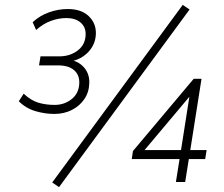

<svg xmlns="http://www.w3.org/2000/svg" viewBox="-20 -746 917 787"><path d="M203 -279Q164 -279 125 -290.5Q86 -302 57 -331L77 -362Q107 -334 137.5 -325Q168 -316 204 -316Q244 -316 274 -340Q304 -364 305 -406Q306 -439 283.5 -458.5Q261 -478 218 -478H140L146 -515H223Q267 -515 298.5 -539Q330 -563 331 -604Q332 -635 310.5 -653.5Q289 -672 252 -672Q221 -672 189 -660.5Q157 -649 128 -623L114 -655Q143 -682 181 -695.5Q219 -709 258 -709Q313 -709 343.5 -680Q374 -651 373 -608Q372 -565 342.5 -533.5Q313 -502 268 -494L269 -501Q295 -495 312.5 -481Q330 -467 338.5 -447.5Q347 -428 346 -405Q345 -368 325.5 -339.5Q306 -311 274 -295Q242 -279 203 -279ZM222 21 194 2 729 -726 757 -707ZM701 0 716 -94H520L525 -127L774 -423H806L760 -131H827L821 -94H754L739 0ZM722 -131 759 -367H771L560 -116L559 -131Z"/></svg>

Font: Nunito Sans 12pt ExtraLight 12pt ExtraLight
Style: Italic
Weight: 250
Italic angle: -9°
Version: Version 3.101;gftools[0.9.27]